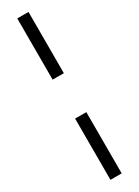

<svg xmlns="http://www.w3.org/2000/svg" viewBox="-269 -823 766 1059"><g transform="rotate(-30 114.0 -294.0)"><path d="M78.5 -418V-808H150V-418ZM78.5 220V-170H150V220Z"/></g></svg>

Font: Encode Sans SemiCondensed SemiCondensed
Style: Regular
Weight: 400
Width: 4
Designer: Multiple Designers
Foundry: Impallari Type
Version: Version 3.000; ttfautohint (v1.8.3) -l 8 -r 50 -G 200 -x 14 